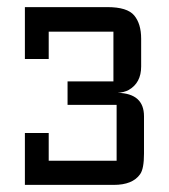

<svg xmlns="http://www.w3.org/2000/svg" viewBox="-20 -520 475 540"><path d="M377 -333Q377 -287 342 -267Q329 -260 311 -259Q385 -257 385 -193V-88Q385 -45 374 -30Q353 0 300 0H50V-146H117V-68H308V-225H170V-291H299V-431H117V-354H50V-500H282Q338 -500 357.5 -476.5Q377 -453 377 -411Z"/></svg>

Font: Kelly Slab
Style: Regular
Weight: 400
Designer: Denis Masharov
Foundry: Denis Masharov
Version: Version 1.001